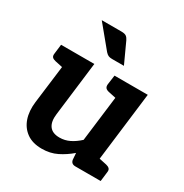

<svg xmlns="http://www.w3.org/2000/svg" viewBox="-171 -865 962 1005"><g transform="rotate(30 310.0 -362.0)"><path d="M220 8Q164 8 128.5 -17.5Q93 -43 78 -86.5Q63 -130 70 -187L111 -514H237L197 -187Q191 -140 209.5 -114.5Q228 -89 271 -89Q303 -89 331.5 -103Q360 -117 387 -142L433 -514H560L497 0H419Q394 0 390 -23L387 -63Q351 -32 310.5 -12Q270 8 220 8ZM473 0 498 -101 554 -89Q567 -86 574 -79Q581 -72 579 -58L572 0ZM135 -514 110 -413 54 -425Q40 -428 33.5 -435Q27 -442 29 -456L36 -514ZM458 -514 433 -413 377 -425Q363 -428 356.5 -435Q350 -442 351 -456L359 -514ZM156 -732H275Q296 -732 305 -725Q314 -718 320 -705L376 -583H304Q290 -583 281.5 -587Q273 -591 264 -601Z"/></g></svg>

Font: Aleo
Style: Bold Italic
Weight: 700
Italic angle: -7°
Version: Version 2.001;gftools[0.9.29]